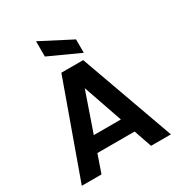

<svg xmlns="http://www.w3.org/2000/svg" viewBox="-219 -1099 1153 1241"><g transform="rotate(-30 358.0 -478.5)"><path d="M173 0 219 -133H497L543 0H691L440 -699H277L26 0ZM257 -245 358 -537 459 -245ZM467 -738V-838L237 -957V-843Z"/></g></svg>

Font: Poppins SemiBold
Style: Regular
Weight: 600
Designer: Ninad Kale (Devanagari), Jonny Pinhorn (Latin)
Foundry: Indian Type Foundry
Version: 4.004